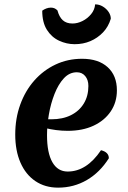

<svg xmlns="http://www.w3.org/2000/svg" viewBox="-20 -847 587 882"><path d="M247 15Q187 15 142.5 -15Q98 -45 74 -100Q50 -155 50 -229Q50 -303 73 -366.5Q96 -430 137.5 -477Q179 -524 235 -550.5Q291 -577 357 -577Q432 -577 474.5 -538.5Q517 -500 517 -432Q517 -377 488.5 -335Q460 -293 409.5 -269.5Q359 -246 291 -246Q264 -246 237.5 -249.5Q211 -253 187 -259L190 -299H216Q268 -299 306 -318Q344 -337 365 -371.5Q386 -406 386 -452Q386 -480 371.5 -497.5Q357 -515 333 -515Q299 -515 273.5 -487.5Q248 -460 230.5 -415.5Q213 -371 204.5 -321Q196 -271 196 -226Q196 -145 220.5 -102Q245 -59 291 -59Q378 -59 444 -157Q480 -148 480 -120Q439 -55 379 -20Q319 15 247 15ZM174 -798Q182 -804 192.5 -808Q203 -812 214 -812Q232 -812 244 -799Q252 -769 268.5 -754Q285 -739 313 -739Q336 -739 359 -750.5Q382 -762 398.5 -782Q415 -802 417 -827Q436 -827 452.5 -817Q469 -807 479 -792Q489 -777 489 -761Q478 -724 453 -698Q428 -672 395 -658Q362 -644 323 -644Q286 -644 251.5 -660Q217 -676 195.5 -710Q174 -744 174 -798Z"/></svg>

Font: Merienda
Style: Bold
Weight: 700
Designer: Eduardo Rodriguez Tunni
Foundry: Eduardo Rodriguez Tunni
Version: Version 2.001